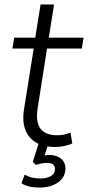

<svg xmlns="http://www.w3.org/2000/svg" viewBox="-20 -655 397 866"><path d="M229 8Q150 8 113 -37Q76 -82 88 -160L132 -436H36L44 -485H139L163 -635H224L200 -485H357L349 -436H192L150 -168Q140 -103 163 -74Q186 -45 238 -45Q256 -45 271 -48.5Q286 -52 298 -57L306 -8Q295 -2 272.5 3Q250 8 229 8ZM159 191Q107 191 77 172L91 133Q109 142 124.5 146Q140 150 164 150Q191 150 209.5 139Q228 128 228 108Q228 80 193 80Q182 80 170.5 81.5Q159 83 142 89L128 75L158 -20H203L181 46Q193 44 203 44Q234 44 254.5 60Q275 76 275 105Q275 144 242 167.5Q209 191 159 191Z"/></svg>

Font: Nunito Sans Light
Style: Italic
Weight: 300
Italic angle: -9°
Designer: Vernon Adams
Foundry: Vernon Adams
Version: Version 3.006; ttfautohint (v1.8.3)